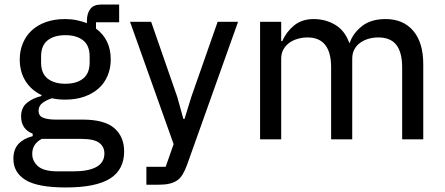

<svg xmlns="http://www.w3.org/2000/svg" viewBox="-20 -614 1961 846"><path d="M527 53Q527 134 464.5 173Q402 212 270 212Q146 212 92.5 179Q39 146 39 86Q39 44 61.5 20Q84 -4 124 -14V-25Q73 -45 73 -101Q73 -140 99 -161Q125 -182 163 -191V-195Q117 -217 92 -257.5Q67 -298 67 -352Q67 -391 81 -424Q95 -457 120.5 -480.5Q146 -504 183 -517Q220 -530 267 -530Q294 -530 318 -525Q342 -520 363 -512V-523Q363 -555 378 -574.5Q393 -594 426 -594H505V-516H403V-488Q468 -440 468 -352Q468 -313 454 -280Q440 -247 414 -224Q388 -201 351 -188Q314 -175 267 -175Q252 -175 237 -176.5Q222 -178 209 -181Q186 -174 168 -161Q150 -148 150 -126Q150 -103 170.5 -95Q191 -87 226 -87H344Q440 -87 483.5 -49.5Q527 -12 527 53ZM440 62Q440 33 417.5 15.5Q395 -2 338 -2H164Q122 20 122 64Q122 96 147.5 118.5Q173 141 234 141H304Q370 141 405 121.5Q440 102 440 62ZM268 -245Q318 -245 346.5 -268Q375 -291 375 -339V-365Q375 -413 346.5 -436Q318 -459 268 -459Q218 -459 189.5 -436Q161 -413 161 -365V-339Q161 -291 189.5 -268Q218 -245 268 -245Z M939 -518H1029L804 113Q795 137 785 154Q775 171 760.5 181Q746 191 726 195.5Q706 200 676 200H625V121H710L745 21L553 -518H646L761 -187L788 -90H793L823 -187Z M1126 0V-518H1219V-433H1224Q1241 -473 1275.5 -501.5Q1310 -530 1362 -530Q1414 -530 1456.5 -505Q1499 -480 1519 -425H1521Q1535 -467 1574.5 -498.5Q1614 -530 1679 -530Q1757 -530 1801 -478Q1845 -426 1845 -331V0H1752V-317Q1752 -383 1726.5 -416Q1701 -449 1647 -449Q1624 -449 1603.5 -443Q1583 -437 1567 -425.5Q1551 -414 1541.5 -396.5Q1532 -379 1532 -355V0H1439V-317Q1439 -449 1335 -449Q1313 -449 1292 -443Q1271 -437 1255 -425.5Q1239 -414 1229 -396.5Q1219 -379 1219 -355V0Z"/></svg>

Font: IBM Plex Sans Devanagari Text
Style: Regular
Weight: 450
Designer: Mike Abbink, Paul van der Laan, Pieter van Rosmalen, Erin McLaughlin
Foundry: Bold Monday
Version: Version 1.1